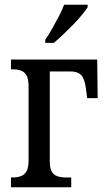

<svg xmlns="http://www.w3.org/2000/svg" viewBox="-20 -786 448 806"><path d="M170 -606V-619Q186 -643 200.5 -668.5Q215 -694 228 -719Q241 -744 249 -766H348V-756Q340 -743 324 -723.5Q308 -704 287.5 -683Q267 -662 245.5 -641.5Q224 -621 206 -606ZM26 0V-41H32Q51 -41 66.5 -46Q82 -51 91 -66.5Q100 -82 100 -113V-423Q100 -455 91 -470Q82 -485 67 -490Q52 -495 32 -495H26V-536H388L390 -374H346L341 -412Q337 -441 330 -456.5Q323 -472 310 -479Q297 -486 275 -486H189V-109Q189 -79 197.5 -65Q206 -51 221.5 -46Q237 -41 256 -41H279V0Z"/></svg>

Font: Noto Serif Condensed
Style: Regular
Weight: 400
Width: 3
Designer: Monotype Design Team
Foundry: Monotype Imaging Inc.
Version: Version 2.015